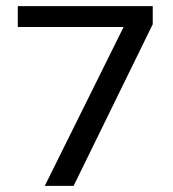

<svg xmlns="http://www.w3.org/2000/svg" viewBox="-20 -606 563 626"><path d="M126 0H220L478 -527V-586H38V-518H383Z"/></svg>

Font: Saira UNSAM SC
Style: Regular
Weight: 400
Designer: Hector Gatti with collaboration of the Omnibus-Type team
Foundry: Omnibus-Type
Version: Version 1.072;PS 001.072;hotconv 1.0.88;makeotf.lib2.5.64775